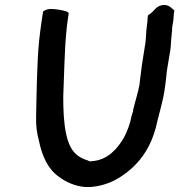

<svg xmlns="http://www.w3.org/2000/svg" viewBox="-20 -753 720 771"><path d="M137 -589C128 -497 127 -373 125 -284C124 -247 128 -220 136 -189C149 -127 171 -75 218 -42C244 -23 278 -6 322 -2H343C417 -8 466 -39 511 -79C555 -120 586 -169 605 -238C616 -287 632 -337 640 -386L644 -414C647 -433 648 -450 650 -468C654 -495 660 -525 664 -552C667 -573 666 -589 669 -609C669 -616 670 -622 671 -629C671 -635 671 -641 672 -647C673 -655 675 -663 676 -671C677 -678 677 -687 678 -696L680 -711C668 -721 659 -734 636 -733C607 -730 601 -711 585 -699C582 -697 577 -694 574 -691C573 -683 572 -676 572 -667L569 -642C566 -622 567 -602 564 -581C560 -552 554 -522 550 -493C547 -474 546 -457 543 -438L540 -412C534 -380 522 -343 515 -313L514 -304L511 -297C511 -294 510 -291 508 -287C502 -252 490 -225 478 -201C452 -156 412 -110 350 -106L345 -105C338 -105 338 -106 332 -109C280 -124 258 -159 246 -213C236 -258 234 -311 234 -366C237 -430 239 -552 246 -620C249 -656 252 -671 256 -701L248 -707C230 -712 207 -717 183 -717C171 -717 160 -712 153 -707L147 -667C143 -639 141 -624 137 -589Z"/></svg>

Font: Hussar Pisanka
Style: Kur
Weight: 400
Designer: Robert Jablonski
Foundry: Cannot Into Space Fonts
Version: Version 1.070